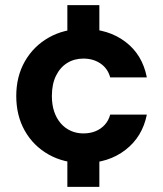

<svg xmlns="http://www.w3.org/2000/svg" viewBox="-20 -620 632 744"><path d="M241 104V-68H365V104ZM241 -428V-600H365V-428ZM304 12Q227 12 168 -21.5Q109 -55 76 -113.5Q43 -172 43 -248Q43 -324 76.5 -382.5Q110 -441 169 -474.5Q228 -508 304 -508Q400 -508 466 -458Q532 -408 549 -320H407Q398 -354 370 -373.5Q342 -393 303 -393Q268 -393 240.5 -376Q213 -359 197 -326.5Q181 -294 181 -248Q181 -214 190 -187.5Q199 -161 215.5 -142Q232 -123 254.5 -113Q277 -103 303 -103Q329 -103 350 -111.5Q371 -120 386 -136.5Q401 -153 407 -176H549Q532 -90 466 -39Q400 12 304 12Z"/></svg>

Font: DM Sans 28pt
Style: Bold
Weight: 700
Version: Version 4.004;gftools[0.9.30]